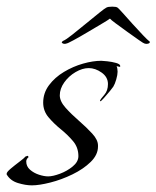

<svg xmlns="http://www.w3.org/2000/svg" viewBox="-64 -550 471 578"><path d="M32 8Q13 8 -10 1Q-33 -6 -44 -25V-27Q-44 -32 -31.5 -42.5Q-19 -53 -5 -63.5Q9 -74 13 -79L20 -81L22 -77Q15 -71 15 -64Q15 -49 26.5 -39Q38 -29 53.5 -24Q69 -19 81 -19Q95 -19 116.5 -27Q138 -35 155 -49Q172 -63 172 -80Q172 -106 156 -125Q140 -144 119 -161Q98 -178 82 -197Q66 -216 66 -241Q66 -270 83.5 -293.5Q101 -317 128.5 -333.5Q156 -350 186 -358.5Q216 -367 241 -367Q245 -367 259 -365.5Q273 -364 285.5 -360.5Q298 -357 298 -351Q298 -349 297 -349H295L287 -351Q290 -344 290 -334Q290 -325 286 -311Q282 -297 277 -289Q276 -287 267 -276Q258 -265 249 -255Q240 -245 238 -245L237 -247Q239 -252 250 -264.5Q261 -277 261 -297Q261 -318 242 -331.5Q223 -345 203 -345Q184 -345 163.5 -333Q143 -321 129.5 -302Q116 -283 116 -263Q116 -245 133.5 -225.5Q151 -206 173.5 -186.5Q196 -167 213.5 -148Q231 -129 231 -112V-109Q231 -84 209 -62.5Q187 -41 154 -25Q121 -9 87.5 -0.5Q54 8 32 8ZM130 -418Q126 -418 123 -420.5Q120 -423 126 -427Q134 -430 153.5 -445.5Q173 -461 195.5 -479.5Q218 -498 235.5 -512Q253 -526 256 -527Q261 -530 274 -530Q286 -530 290 -527Q292 -526 305 -511.5Q318 -497 335 -478Q352 -459 366.5 -444Q381 -429 384 -427Q387 -426 387 -423Q387 -420 381.5 -418.5Q376 -417 371 -419Q369 -419 354 -429.5Q339 -440 319.5 -454Q300 -468 284.5 -479.5Q269 -491 267 -494Q262 -490 242.5 -478.5Q223 -467 199.5 -453Q176 -439 157.5 -429Q139 -419 136 -419Q134 -418 130 -418Z"/></svg>

Font: Beau Rivage
Style: Regular
Weight: 400
Designer: Robert E. Leuschke
Foundry: Robert E. Leuschke
Version: Version 1.010; ttfautohint (v1.8.3)